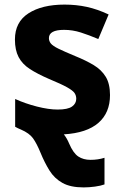

<svg xmlns="http://www.w3.org/2000/svg" viewBox="-20 -576 537 836"><path d="M344 240Q287 240 252 220.5Q217 201 195.5 166.5Q174 132 156 88Q140 49 124 26.5Q108 4 71 -12Q65 -14 58.5 -17.5Q52 -21 46 -24V-145Q90 -125 141 -112Q192 -99 231 -99Q275 -99 293.5 -112Q312 -125 312 -146Q312 -160 304.5 -171Q297 -182 272 -196Q247 -210 194 -232Q143 -254 110 -275.5Q77 -297 61 -327.5Q45 -358 45 -404Q45 -480 104 -518Q163 -556 261 -556Q312 -556 358 -546Q404 -536 453 -513L408 -406Q368 -423 332 -434.5Q296 -446 259 -446Q193 -446 193 -410Q193 -397 201.5 -386.5Q210 -376 234.5 -364Q259 -352 307 -332Q354 -313 388 -292.5Q422 -272 440.5 -241.5Q459 -211 459 -162Q459 -85 408.5 -41Q358 3 258 9Q272 27 281 49Q299 91 321 105.5Q343 120 374 120Q407 120 435 111V227Q419 233 393.5 236.5Q368 240 344 240Z"/></svg>

Font: RS Noto Sans
Style: Bold
Weight: 700
Designer: Monotype Design Team
Foundry: Monotype Imaging Inc.
Version: Version 3.10